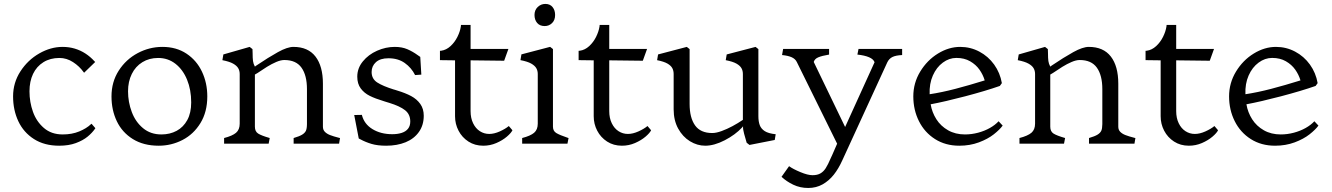

<svg xmlns="http://www.w3.org/2000/svg" viewBox="-20 -714 6616 954"><path d="M45 -235Q45 -303.2 81.6 -359.6Q118.2 -416 175.1 -448.5Q232 -481 291 -481Q323 -481 351.5 -472.5Q380 -464 404.5 -448Q429 -432 449 -410L453 -406L397.8 -352.5Q396.8 -354.5 394.8 -356.5Q374.5 -384.8 342.9 -405.4Q311.2 -426 275.2 -426Q229.5 -426 195.8 -405Q162 -384 144.2 -346.8Q126.5 -309.5 126.5 -260.5Q126.5 -206.8 143.9 -158.2Q161.2 -109.8 198.4 -77.9Q235.5 -46 291.5 -46Q337.5 -46 373.6 -60.9Q409.8 -75.8 432 -97Q433.8 -98.2 434.8 -99.2L453.8 -77.2L452.8 -75.2Q437.8 -53.5 415 -34.9Q392.2 -16.2 356.9 -3.1Q321.5 10 274.2 10Q200.5 10 148.9 -23Q97.2 -56 71.1 -111.5Q45 -167 45 -235Z M534 -235Q534 -307 569.9 -363Q605.8 -419 664 -450Q722.2 -481 786.8 -481Q856.2 -481 906.6 -447.5Q957 -414 983.5 -358Q1010 -302 1010 -235Q1010 -158 976 -102.5Q942 -47 886.8 -18.5Q831.5 10 768.8 10Q693.2 10 640.1 -23Q587 -56 560.5 -111.5Q534 -167 534 -235ZM930 -205.2Q930 -267.8 909.5 -317.9Q889 -368 851.9 -397Q814.8 -426 765.8 -426Q721.5 -426 687.4 -405Q653.2 -384 634.8 -346.4Q616.2 -308.8 616.2 -260.5Q616.2 -206.8 634.8 -157.5Q653.2 -108.2 690.8 -77.1Q728.2 -46 782 -46Q824.2 -46 857.8 -64Q891.2 -82 910.6 -117.5Q930 -153 930 -205.2Z M1171 -346.2V-99.5Q1171 -69.8 1152.8 -54.2Q1134.5 -38.8 1093.5 -28.2V0H1314.8L1320.2 -28.2Q1278.5 -40.2 1262.5 -50.5Q1246.5 -60.8 1246.5 -84.5V-343.5Q1253.8 -347.5 1260 -351.5Q1283.2 -367.5 1306.6 -382Q1330 -396.5 1352.6 -406.1Q1375.2 -415.8 1392.8 -415.8Q1451.2 -415.8 1478.2 -377.6Q1505.2 -339.5 1505.2 -271V-99.5V-97.5Q1505 -74.8 1499.8 -63.9Q1494.5 -53 1481 -44.8Q1467.5 -36.5 1439 -28.2V0H1664.8L1669.5 -28.2L1665.5 -29Q1636 -36.5 1619.9 -42.9Q1603.8 -49.2 1594.1 -59.1Q1584.5 -69 1584.5 -84.5V-298Q1584.5 -385.2 1547.5 -433.1Q1510.5 -481 1438 -481Q1407.8 -481 1360.9 -455Q1314 -429 1253.5 -388.2L1246.5 -383Q1239 -396.8 1237.1 -410.8Q1235.2 -424.8 1235.2 -449.5L1234.5 -470L1220.5 -481L1089.8 -443.5L1085 -415Q1119.8 -408.2 1137.9 -398.1Q1156 -388 1163.5 -375.4Q1171 -362.8 1171 -346.2Z M1770.2 -22Q1768 -23.2 1766.2 -24Q1764.5 -24.8 1762.5 -26L1740 -142.5L1778 -143.2Q1789.2 -97.8 1830.6 -72.5Q1872 -47.2 1929.2 -47.2Q1956 -47.2 1976 -53.8Q1996 -60.2 2007.2 -74.2Q2018.5 -88.2 2018.5 -110.2Q2018.5 -146.2 1992.5 -166.5Q1966.5 -186.8 1914.5 -202.8Q1906.2 -205.5 1895.8 -208.5Q1891.5 -210.5 1886.5 -211.5Q1844.2 -224.2 1816.9 -237.9Q1789.5 -251.5 1772.4 -274.6Q1755.2 -297.8 1755.2 -333Q1755.2 -375 1782.9 -408.9Q1810.5 -442.8 1853.5 -461.9Q1896.5 -481 1941.2 -481Q1977.5 -481 2004.2 -469.4Q2031 -457.8 2056.2 -439.5Q2062.8 -435.8 2068.2 -431.2L2073.5 -343.2L2042.5 -341Q2024.2 -377.5 1991.1 -401Q1958 -424.5 1910 -424.5Q1869.2 -424.5 1847.9 -405.1Q1826.5 -385.8 1826.5 -356.2Q1826.5 -322.2 1854.4 -304.2Q1882.2 -286.2 1938.2 -268.8Q1939.2 -268.8 1939.2 -268.6Q1939.2 -268.5 1940.2 -268.5Q1948.5 -266.5 1953.5 -264.2Q1994.8 -251.8 2023 -236.6Q2051.2 -221.5 2068.4 -197.4Q2085.5 -173.2 2085.5 -139Q2085.5 -92.2 2061.5 -58.4Q2037.5 -24.5 1995.4 -7.2Q1953.2 10 1898.8 10Q1856.2 10 1826.2 1.1Q1796.2 -7.8 1770.2 -22Z M2241 -136.5V-414.2L2166 -415.2V-461.5L2172.2 -462Q2197.5 -465.5 2218.5 -484.8Q2239.5 -504 2252.8 -530.8Q2266 -557.5 2269.8 -582.2L2270.5 -590H2318.2V-471H2506.2L2485 -412.2L2318.2 -414.2V-162Q2318.2 -127.2 2330.8 -101.5Q2343.2 -75.8 2364.4 -62.1Q2385.5 -48.5 2410.8 -48.5Q2435.5 -48.5 2463.2 -61Q2491 -73.5 2508.2 -87.8L2526.2 -66.8Q2520 -53.5 2498.6 -35.1Q2477.2 -16.8 2446.4 -3.4Q2415.5 10 2381.2 10Q2339.5 10 2307.6 -10.6Q2275.8 -31.2 2258.4 -64.6Q2241 -98 2241 -136.5Z M2652 -99.5V-346.5Q2652 -363 2644.5 -375.6Q2637 -388.2 2618.9 -398.4Q2600.8 -408.5 2566 -415.2L2570.8 -443.8L2713.5 -481.2L2727.5 -470.2V-84.5Q2727.5 -63.2 2743.8 -53.2Q2760 -43.2 2802 -29L2805 -28.2L2799.5 0H2574.5V-28.2Q2615.5 -38.8 2633.8 -54.2Q2652 -69.8 2652 -99.5ZM2738.2 -639.5Q2738.2 -663.2 2725.5 -678.9Q2712.8 -694.5 2689.8 -694.5Q2667.8 -694.5 2651.8 -679.2Q2635.8 -664 2635.8 -639.5Q2635.8 -615.8 2648.9 -600.1Q2662 -584.5 2686.5 -584.5Q2707.8 -584.5 2723 -599.2Q2738.2 -614 2738.2 -639.5Z M2930 -136.5V-414.2L2855 -415.2V-461.5L2861.2 -462Q2886.5 -465.5 2907.5 -484.8Q2928.5 -504 2941.8 -530.8Q2955 -557.5 2958.8 -582.2L2959.5 -590H3007.2V-471H3195.2L3174 -412.2L3007.2 -414.2V-162Q3007.2 -127.2 3019.8 -101.5Q3032.2 -75.8 3053.4 -62.1Q3074.5 -48.5 3099.8 -48.5Q3124.5 -48.5 3152.2 -61Q3180 -73.5 3197.2 -87.8L3215.2 -66.8Q3209 -53.5 3187.6 -35.1Q3166.2 -16.8 3135.4 -3.4Q3104.5 10 3070.2 10Q3028.5 10 2996.6 -10.6Q2964.8 -31.2 2947.4 -64.6Q2930 -98 2930 -136.5Z M3327.2 -170.8V-346.2Q3327.2 -362.8 3320.5 -375.4Q3313.8 -388 3296.4 -398.1Q3279 -408.2 3245 -415L3249.8 -443.5L3392.5 -481L3406.5 -470V-197.8Q3406.5 -129.2 3433.5 -91.1Q3460.5 -53 3519 -53Q3538.8 -53 3565.8 -62.9Q3592.8 -72.8 3619.9 -87.4Q3647 -102 3671.2 -118.5V-346.2Q3671.2 -362.8 3664 -375.4Q3656.8 -388 3638.9 -398.1Q3621 -408.2 3586 -415L3590.8 -443.5L3734.2 -481L3748.2 -470V-136.8Q3748.2 -110.5 3755 -92.2Q3761.8 -74 3779.9 -62.4Q3798 -50.8 3834.2 -47L3829.5 -18.5L3704 6.2L3690 -4.8Q3683.2 -28.5 3677.2 -49.9Q3671.2 -71.2 3672 -86.5L3667.2 -80.5Q3633.5 -44.2 3581.1 -17.1Q3528.8 10 3484.2 10Q3444.5 10 3408.2 -12.2Q3372 -34.5 3349.6 -75.2Q3327.2 -116 3327.2 -170.8Z M4108.2 70.8Q4094 104.2 4082.9 121.5Q4071.8 138.8 4056.5 147.6Q4041.2 156.5 4017.2 156.5Q3993.5 156.5 3956.5 141Q3919.5 125.5 3901.5 112.2L3900.5 112L3863.2 164.5Q3888 187.8 3921.8 203.9Q3955.5 220 3995.8 220Q4035.5 220 4067.4 202Q4099.2 184 4123 153.9Q4146.8 123.8 4166 81L4389 -404.8Q4397.8 -422.8 4414.5 -430.9Q4431.2 -439 4462.5 -440.5V-471H4245.8L4240.2 -442.8Q4276 -439 4298 -429.6Q4320 -420.2 4325.5 -404.8L4179.2 -83L4023.2 -406.2Q4028 -421.8 4045.9 -429.2Q4063.8 -436.8 4099.5 -442.8V-471H3871.2L3865.8 -440.5Q3896.2 -437.5 3914 -429.4Q3931.8 -421.2 3939 -406.2L4139.5 0L4115 56.2Z M4518 -235Q4518 -301.8 4552.4 -358.4Q4586.8 -415 4640.6 -448Q4694.5 -481 4751 -481Q4801.8 -481 4846 -457.6Q4890.2 -434.2 4919.8 -393.1Q4949.2 -352 4958 -301L4948 -287Q4878.2 -262.5 4776.2 -235.6Q4674.2 -208.8 4604.2 -195.8Q4610.8 -155.8 4632.6 -121.5Q4654.5 -87.2 4690.9 -66.6Q4727.2 -46 4774.5 -46Q4807.5 -46 4839.8 -54.6Q4872 -63.2 4898.4 -78.1Q4924.8 -93 4941.8 -111.5L4962 -90Q4947.5 -70 4917.9 -46.6Q4888.2 -23.2 4843.8 -6.6Q4799.2 10 4746.5 10Q4677.8 10 4625.9 -23Q4574 -56 4546 -112Q4518 -168 4518 -235ZM4872.8 -314.5Q4864.2 -343.2 4846.6 -368.1Q4829 -393 4800.2 -409.6Q4771.5 -426.2 4732 -426.2Q4696.2 -426.2 4664.8 -403Q4633.2 -379.8 4615.1 -338.8Q4597 -297.8 4599.2 -245.8Q4659 -254.8 4726.9 -272.5Q4794.8 -290.2 4872.8 -314.5Z M5123 -346.2V-99.5Q5123 -69.8 5104.8 -54.2Q5086.5 -38.8 5045.5 -28.2V0H5266.8L5272.2 -28.2Q5230.5 -40.2 5214.5 -50.5Q5198.5 -60.8 5198.5 -84.5V-343.5Q5205.8 -347.5 5212 -351.5Q5235.2 -367.5 5258.6 -382Q5282 -396.5 5304.6 -406.1Q5327.2 -415.8 5344.8 -415.8Q5403.2 -415.8 5430.2 -377.6Q5457.2 -339.5 5457.2 -271V-99.5V-97.5Q5457 -74.8 5451.8 -63.9Q5446.5 -53 5433 -44.8Q5419.5 -36.5 5391 -28.2V0H5616.8L5621.5 -28.2L5617.5 -29Q5588 -36.5 5571.9 -42.9Q5555.8 -49.2 5546.1 -59.1Q5536.5 -69 5536.5 -84.5V-298Q5536.5 -385.2 5499.5 -433.1Q5462.5 -481 5390 -481Q5359.8 -481 5312.9 -455Q5266 -429 5205.5 -388.2L5198.5 -383Q5191 -396.8 5189.1 -410.8Q5187.2 -424.8 5187.2 -449.5L5186.5 -470L5172.5 -481L5041.8 -443.5L5037 -415Q5071.8 -408.2 5089.9 -398.1Q5108 -388 5115.5 -375.4Q5123 -362.8 5123 -346.2Z M5747 -136.5V-414.2L5672 -415.2V-461.5L5678.2 -462Q5703.5 -465.5 5724.5 -484.8Q5745.5 -504 5758.8 -530.8Q5772 -557.5 5775.8 -582.2L5776.5 -590H5824.2V-471H6012.2L5991 -412.2L5824.2 -414.2V-162Q5824.2 -127.2 5836.8 -101.5Q5849.2 -75.8 5870.4 -62.1Q5891.5 -48.5 5916.8 -48.5Q5941.5 -48.5 5969.2 -61Q5997 -73.5 6014.2 -87.8L6032.2 -66.8Q6026 -53.5 6004.6 -35.1Q5983.2 -16.8 5952.4 -3.4Q5921.5 10 5887.2 10Q5845.5 10 5813.6 -10.6Q5781.8 -31.2 5764.4 -64.6Q5747 -98 5747 -136.5Z M6087 -235Q6087 -301.8 6121.4 -358.4Q6155.8 -415 6209.6 -448Q6263.5 -481 6320 -481Q6370.8 -481 6415 -457.6Q6459.2 -434.2 6488.8 -393.1Q6518.2 -352 6527 -301L6517 -287Q6447.2 -262.5 6345.2 -235.6Q6243.2 -208.8 6173.2 -195.8Q6179.8 -155.8 6201.6 -121.5Q6223.5 -87.2 6259.9 -66.6Q6296.2 -46 6343.5 -46Q6376.5 -46 6408.8 -54.6Q6441 -63.2 6467.4 -78.1Q6493.8 -93 6510.8 -111.5L6531 -90Q6516.5 -70 6486.9 -46.6Q6457.2 -23.2 6412.8 -6.6Q6368.2 10 6315.5 10Q6246.8 10 6194.9 -23Q6143 -56 6115 -112Q6087 -168 6087 -235ZM6441.8 -314.5Q6433.2 -343.2 6415.6 -368.1Q6398 -393 6369.2 -409.6Q6340.5 -426.2 6301 -426.2Q6265.2 -426.2 6233.8 -403Q6202.2 -379.8 6184.1 -338.8Q6166 -297.8 6168.2 -245.8Q6228 -254.8 6295.9 -272.5Q6363.8 -290.2 6441.8 -314.5Z"/></svg>

Font: TMT Limkin
Style: Regular
Weight: 400
Designer: Gabriel Drozdov
Version: Version 1.000;Glyphs 3.1.2 (3151)